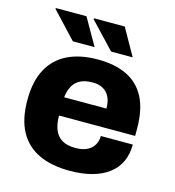

<svg xmlns="http://www.w3.org/2000/svg" viewBox="-109 -817 838 921"><g transform="rotate(15 309.5 -356.5)"><path d="M320 12Q230 12 167 -17.5Q104 -47 70.5 -108Q37 -169 37 -264Q37 -357 70 -418Q103 -479 165 -509Q227 -539 314 -539Q400 -539 459.5 -510Q519 -481 550 -421Q581 -361 581 -266V-231H203Q203 -189 215 -160Q227 -131 252 -116Q277 -101 319 -101Q344 -101 363 -107Q382 -113 395 -124.5Q408 -136 415 -152Q422 -168 422 -188H581Q581 -140 563.5 -102.5Q546 -65 512 -39.5Q478 -14 429.5 -1Q381 12 320 12ZM204 -322H414Q414 -348 407.5 -367.5Q401 -387 388.5 -400Q376 -413 358.5 -419.5Q341 -426 318 -426Q282 -426 258 -414Q234 -402 221 -379Q208 -356 204 -322ZM365 -592 243 -721 245 -725H397L472 -592ZM175 -592 54 -721 55 -725H207L283 -592Z"/></g></svg>

Font: Archivo SemiBold ExtraBold
Style: Regular
Weight: 800
Version: Version 2.001